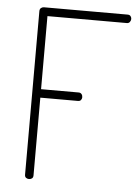

<svg xmlns="http://www.w3.org/2000/svg" viewBox="-53 -773 594 814"><g transform="rotate(5 244.5 -365.5)"><path d="M101 0Q94 0 88.5 -4Q83 -8 83 -17V-713Q83 -722 88.5 -726.5Q94 -731 101 -731H457Q466 -731 470 -725.5Q474 -720 474 -714Q474 -707 469.5 -701Q465 -695 457 -695H119V-384H279Q287 -384 291.5 -378.5Q296 -373 296 -365Q296 -359 292 -353.5Q288 -348 279 -348H119V-17Q119 -8 113.5 -4Q108 0 101 0Z"/></g></svg>

Font: Dosis ExtraLight
Style: Regular
Weight: 250
Designer: EdgarTolentino, PabloImpallari, IginoMarini
Foundry: EdgarTolentino, PabloImpallari, IginoMarini
Version: Version 3.001; ttfautohint (v1.8.2)